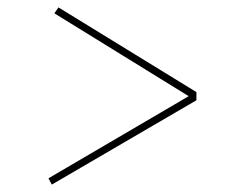

<svg xmlns="http://www.w3.org/2000/svg" viewBox="-20 -544 622 519"><path d="M120 -45 111 -62 490 -284 127 -508 138 -524 511 -295V-273Z"/></svg>

Font: Literata 72pt Black
Style: Italic
Weight: 900
Italic angle: -2°
Designer: Latin by Veronika Burian and Jose Scaglione. Greek by Irene Vlachou. Cyrillic by Vera Evstafieva
Foundry: TypeTogether
Version: Version 3.002